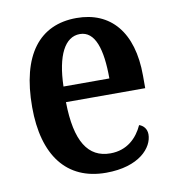

<svg xmlns="http://www.w3.org/2000/svg" viewBox="-68 -609 622 680"><g transform="rotate(-10 243.0 -269.0)"><path d="M260 10C380 10 431 -51 431 -98C431 -118 419 -131 404 -136C384 -92 347 -55 287 -55C207 -55 165 -119 163 -261H448V-306C448 -464 373 -548 251 -548C118 -548 42 -452 42 -264C42 -91 118 10 260 10ZM329 -317H164C167 -428 199 -490 253 -490C308 -490 329 -422 329 -317Z"/></g></svg>

Font: Noto Serif Sinhala Condensed SemiBold
Style: Regular
Weight: 600
Width: 3
Designer: Jelle Bosma - Monotype Design Team
Foundry: Monotype Imaging Inc.
Version: Version 2.007